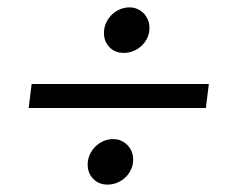

<svg xmlns="http://www.w3.org/2000/svg" viewBox="-20 -595 620 519"><path d="M65.5 -368H544.5L536.5 -303H57.5ZM261 -506Q261 -520 266.5 -532.5Q272 -545 281.5 -554.5Q291 -564 303.5 -569.5Q316 -575 330 -575Q342 -575 351.8 -570.5Q361.5 -566 368.8 -558.5Q376 -551 380 -541Q384 -531 384 -519.5Q384 -505 378.2 -492.8Q372.5 -480.5 363 -471.5Q353.5 -462.5 341 -457.2Q328.5 -452 315 -452Q290.5 -452 275.8 -467.5Q261 -483 261 -506ZM217 -150Q217 -164 222.5 -176.5Q228 -189 237.5 -198.5Q247 -208 259.5 -213.5Q272 -219 286 -219Q298 -219 307.8 -214.5Q317.5 -210 324.8 -202.5Q332 -195 336 -185Q340 -175 340 -163.5Q340 -149 334.2 -136.8Q328.5 -124.5 319 -115.5Q309.5 -106.5 297 -101.2Q284.5 -96 271 -96Q247 -96 232 -111.5Q217 -127 217 -150Z"/></svg>

Font: LatoHex
Style: Italic
Weight: 400
Italic angle: -7°
Designer: Lukasz Dziedzic
Foundry: tyPoland Lukasz Dziedzic
Version: Version 1.104; Western+Polish opensource